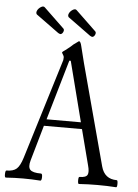

<svg xmlns="http://www.w3.org/2000/svg" viewBox="-60 -872 662 919"><g transform="rotate(5 271.0 -412.5)"><path d="M202 -704Q201 -704 193 -708L83 -788Q77 -795 82 -806Q87 -817 99 -824.5Q111 -832 118 -825L216 -731Q221 -725 216 -714.5Q211 -704 202 -704ZM355 -704Q354 -704 346 -708L236 -788Q230 -795 235 -806Q240 -817 252 -824.5Q264 -832 271 -825L369 -731Q374 -725 369 -714.5Q364 -704 355 -704ZM3 3Q-3 3 -2.5 -14Q-2 -31 3 -31Q36 -31 52 -45.5Q68 -60 80 -99L228 -581Q228 -583 228.5 -587.5Q229 -592 229 -595Q229 -600 224 -607.5Q219 -615 219 -618Q219 -620 234 -630Q264 -653 270 -660L295 -678Q303 -678 308 -655L328 -575L458 -90Q474 -31 533 -31Q538 -31 538 -14Q538 3 533 3Q490 0 443 0Q399 0 354 3Q349 3 349 -14Q349 -31 354 -31Q385 -31 392 -44.5Q399 -58 390 -90L346 -260H163L114 -89Q105 -57 117 -44Q129 -31 169 -31Q176 -31 175.5 -14Q175 3 169 3Q127 0 86 0Q45 0 3 3ZM173 -292H338L264 -581H257Z"/></g></svg>

Font: Junicode Cond Light
Style: Regular
Weight: 300
Width: 3
Designer: Peter S. Baker
Version: Version 2.201